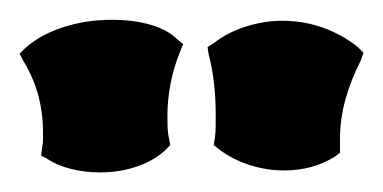

<svg xmlns="http://www.w3.org/2000/svg" viewBox="-20 -925 391 196"><path d="M351.1 -871.1 348.1 -862.8Q327.1 -821.3 327.1 -784.2V-774.9V-769L321.8 -765.1Q299.3 -751 270 -751Q252 -751 234.6 -756.6Q217.3 -762.2 203.1 -772.9L198.2 -776.9L199.2 -783.2Q200.2 -790 200.2 -796.1Q200.2 -802.2 200.2 -809.1Q200.2 -824.2 198.5 -839.6Q196.8 -855 192.9 -870.1L191.9 -877L198.2 -880.9Q212.4 -892.1 231 -897.9Q249.5 -903.8 268.1 -903.8Q290 -903.8 309.8 -896.7Q329.6 -889.6 345.2 -877ZM167 -879.9 164.1 -873Q157.2 -856 154.1 -839.4Q150.9 -822.8 150.9 -807.1Q150.9 -800.3 151.1 -794.2Q151.4 -788.1 152.8 -782.2L153.8 -776.9L149.9 -772.9Q138.7 -761.7 120.8 -755.4Q103 -749 82 -749Q66.4 -749 52 -752.7Q37.6 -756.3 27.8 -763.2L22 -766.1L22.9 -773.9Q23.9 -778.3 23.9 -782.5Q23.9 -786.6 23.9 -791Q23.9 -809.1 19.3 -826.9Q14.6 -844.7 3.9 -862.8L0 -870.1L5.9 -876Q21 -889.6 44.4 -897.2Q67.9 -904.8 94.2 -904.8Q116.2 -904.8 133.8 -899.7Q151.4 -894.5 161.1 -884.8Z"/></svg>

Font: Hanalei Fill
Style: Regular
Weight: 400
Version: Version 1.000